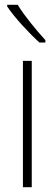

<svg xmlns="http://www.w3.org/2000/svg" viewBox="-20 -784 228 804"><path d="M54 -764H10V-757C42 -709 102 -645 145 -606H170V-616C131 -659 85 -714 54 -764ZM113 0V-529H76V0Z"/></svg>

Font: Noto Sans Tamil Condensed ExtraLight
Style: Regular
Weight: 200
Width: 3
Designer: Jelle Bosma - Monotype Design Team
Foundry: Monotype Imaging Inc.
Version: Version 2.004